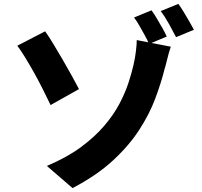

<svg xmlns="http://www.w3.org/2000/svg" viewBox="-20 -891 1040 987"><path d="M221 -38Q323 -81 395 -134Q467 -187 516 -244.5Q565 -302 594.5 -358.5Q624 -415 640.5 -465.5Q657 -516 666 -556Q675 -595 679 -630Q683 -665 683 -685L858 -651Q848 -622 839.5 -586.5Q831 -551 826 -536Q808 -464 778 -384Q748 -304 695.5 -223Q643 -142 560 -65.5Q477 11 353 76ZM212 -730Q232 -702 255.5 -663Q279 -624 304 -581Q329 -538 350.5 -499Q372 -460 386 -433L240 -351Q220 -393 198 -436.5Q176 -480 153 -521Q130 -562 108.5 -597Q87 -632 69 -656ZM759 -838Q772 -820 786.5 -795.5Q801 -771 815 -746.5Q829 -722 837 -703L746 -665Q737 -687 723.5 -711Q710 -735 696.5 -759Q683 -783 669 -801ZM897 -871Q910 -853 925 -828.5Q940 -804 953.5 -780Q967 -756 977 -738L885 -700Q869 -731 848 -769Q827 -807 806 -834Z"/></svg>

Font: Noto Sans JP Thin ExtraBold
Style: Regular
Weight: 800
Version: Version 2.004-H2;hotconv 1.0.118;makeotfexe 2.5.65603